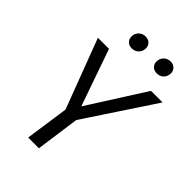

<svg xmlns="http://www.w3.org/2000/svg" viewBox="-255 -995 1102 1102"><g transform="rotate(45 296.0 -443.5)"><path d="M592 -688 313 -266 276 0H189L227 -265L67 -688H157L278 -342L498 -688ZM198 -829Q198 -854 214.5 -870.5Q231 -887 256 -887Q278 -887 291.5 -873.5Q305 -860 305 -840Q305 -815 288.5 -798.5Q272 -782 247 -782Q225 -782 211.5 -795.5Q198 -809 198 -829ZM401 -829Q401 -854 417.5 -870.5Q434 -887 459 -887Q481 -887 494.5 -873.5Q508 -860 508 -840Q508 -815 492 -798.5Q476 -782 450 -782Q428 -782 414.5 -795.5Q401 -809 401 -829Z"/></g></svg>

Font: Fira Sans TEST Book
Style: Italic
Weight: 350
Italic angle: -8°
Designer: Carrois Corporate & Edenspiekermann AG
Foundry: Carrois Corporate GbR & Edenspiekermann AG
Version: Version 4.201